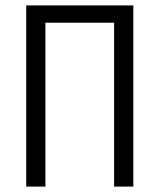

<svg xmlns="http://www.w3.org/2000/svg" viewBox="-20 -690 590 710"><path d="M77 0V-670H473V0H402V-606H148V0Z"/></svg>

Font: Lode Term
Style: Regular
Weight: 400
Monospace: yes
Designer: Belleve Invis
Foundry: Belleve Invis
Version: Version 29.2.0